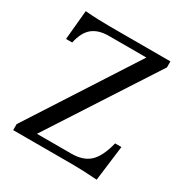

<svg xmlns="http://www.w3.org/2000/svg" viewBox="-165 -836 933 973"><g transform="rotate(30 301.5 -350.0)"><path d="M534 6Q493 3 454 1.5Q415 0 390 0H42V-35L464 -689L486 -656H223Q163 -656 128 -627.5Q93 -599 79 -534H43L59 -706Q94 -703 132.5 -701.5Q171 -700 200 -700H558V-665L135 -12L112 -44H357Q426 -44 464 -79.5Q502 -115 523 -200H560Z"/></g></svg>

Font: Hedvig Letters Serif 18pt
Style: Regular
Weight: 400
Designer: Alexander Örn & Tor Weibull
Foundry: Kanon Foundry
Version: Version 1.000